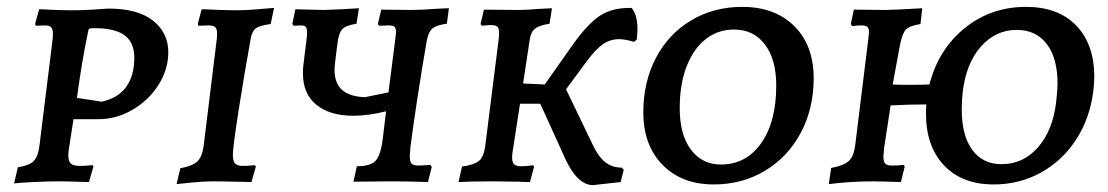

<svg xmlns="http://www.w3.org/2000/svg" viewBox="-20 -528 3225 559"><path d="M119 -500Q161 -498 189 -498Q217 -498 249.5 -500Q282 -502 295 -503Q382 -503 426 -467.5Q470 -432 470 -376Q470 -326 441.5 -281Q413 -236 366 -208.5Q319 -181 267 -181H194L180 -91Q179 -85 179 -74Q179 -58 186.5 -51.5Q194 -45 212 -45Q224 -45 235 -46Q246 -47 250 -47L252 -43L239 2Q229 2 201.5 1Q174 0 149 0Q120 0 77.5 2Q35 4 21 6L32 -41Q65 -46 78 -59Q91 -72 95 -105L133 -412Q134 -419 134 -430Q134 -443 129 -448.5Q124 -454 112 -454L85 -453L82 -458L94 -501Q107 -501 119 -500ZM371 -360Q371 -404 343 -425Q315 -446 255 -446Q242 -446 239.5 -444Q237 -442 236 -433Q219 -354 204 -243L276 -232Q323 -242 347 -274.5Q371 -307 371 -360Z M658 -77Q658 -59 664.5 -52Q671 -45 685 -45Q699 -45 709 -46Q719 -47 722 -47L725 -43L712 2Q700 2 666 1Q632 0 599 0Q572 0 538 3.5Q504 7 494 8L505 -38Q541 -45 555 -58.5Q569 -72 573 -104L611 -413Q612 -420 612 -431Q612 -444 606.5 -449Q601 -454 587 -454L558 -453Q556 -457 556 -459L567 -501Q583 -501 597 -500Q641 -498 671 -498Q694 -498 730 -501Q766 -504 778 -505L768 -458Q737 -454 725.5 -446Q714 -438 710 -416Q692 -317 675 -208.5Q658 -100 658 -77Z M1175 -100Q1173 -78 1173 -73Q1173 -57 1178.5 -51.5Q1184 -46 1198 -46Q1207 -46 1233 -48L1237 -42L1226 2Q1166 0 1119 0L1009 1L1019 -44Q1058 -44 1073 -59.5Q1088 -75 1094 -121L1104 -204Q1053 -191 1009 -191Q940 -191 901 -223Q862 -255 862 -314Q862 -328 863 -336L873 -418Q874 -424 874 -434Q874 -446 870 -450Q866 -454 857 -454L835 -453L831 -458L840 -501L922 -499L974 -501L1025 -504L1018 -459Q987 -454 976.5 -443Q966 -432 962 -398L956 -350Q954 -332 954 -325Q954 -286 975.5 -266.5Q997 -247 1042 -245L1111 -259L1131 -415Q1133 -431 1133 -434Q1133 -446 1128.5 -450Q1124 -454 1111 -454L1084 -453L1080 -458L1090 -500L1177 -499Q1204 -499 1261 -503L1287 -504L1281 -459Q1251 -455 1239.5 -445.5Q1228 -436 1223 -412Q1210 -338 1196 -247Q1182 -156 1175 -100Z M1836 -443Q1836 -433 1834 -413L1826 -406Q1800 -414 1783 -414Q1756 -414 1735 -399Q1714 -384 1690 -352L1628 -268L1707 -104Q1722 -72 1742 -56Q1762 -40 1790 -40L1796 -34L1787 2L1707 11Q1662 11 1627 -63L1553 -226H1494L1474 -96Q1471 -80 1471 -70Q1471 -55 1477 -49.5Q1483 -44 1497 -44Q1511 -44 1521 -45.5Q1531 -47 1532 -47L1535 -43L1523 2Q1506 2 1491 1L1419 0Q1347 0 1315 2L1325 -43Q1361 -48 1375 -60Q1389 -72 1393 -105L1432 -415Q1433 -422 1433 -433Q1433 -446 1428 -450.5Q1423 -455 1410 -455Q1402 -455 1393 -454Q1384 -453 1383 -453L1379 -458L1389 -500L1485 -499Q1504 -499 1520 -500Q1536 -501 1547 -502L1587 -504L1580 -459Q1549 -454 1537 -444Q1525 -434 1522 -411L1503 -285L1566 -282L1647 -397Q1691 -459 1727 -482.5Q1763 -506 1819 -505Q1836 -484 1836 -443Z M1853 -201Q1853 -289 1889.5 -359Q1926 -429 1992 -468.5Q2058 -508 2141 -508Q2236 -508 2292.5 -452Q2349 -396 2349 -300Q2349 -212 2311.5 -141.5Q2274 -71 2207.5 -31Q2141 9 2058 9Q1965 9 1909 -48Q1853 -105 1853 -201ZM2240 -279Q2240 -355 2207 -398.5Q2174 -442 2117 -442Q2070 -442 2034.5 -414Q1999 -386 1979 -334.5Q1959 -283 1959 -213Q1959 -136 1991.5 -92.5Q2024 -49 2079 -49Q2152 -49 2196 -111Q2240 -173 2240 -279Z M3166 -304Q3166 -285 3163 -262Q3153 -183 3113 -121.5Q3073 -60 3010.5 -25.5Q2948 9 2873 9Q2781 9 2728.5 -46.5Q2676 -102 2676 -197Q2676 -215 2677 -224Q2625 -224 2573 -221L2554 -97Q2552 -77 2552 -72Q2552 -57 2557.5 -51.5Q2563 -46 2577 -46Q2597 -46 2611 -48L2614 -43L2603 2Q2541 0 2521 0Q2457 0 2393 8L2400 -39Q2437 -46 2451.5 -59.5Q2466 -73 2470 -106L2508 -414L2510 -434Q2510 -446 2505 -450Q2500 -454 2488 -454Q2475 -454 2461 -452L2457 -458L2466 -500L2557 -499Q2580 -499 2665 -504L2660 -458Q2628 -453 2617.5 -442Q2607 -431 2600 -396L2579 -282Q2594 -281 2624 -281Q2665 -281 2686 -282Q2712 -384 2788.5 -446Q2865 -508 2967 -508Q3061 -508 3113.5 -453.5Q3166 -399 3166 -304ZM3059 -284Q3059 -359 3027.5 -400Q2996 -441 2940 -441Q2879 -441 2836 -392.5Q2793 -344 2783 -261Q2780 -234 2780 -210Q2780 -134 2810.5 -92Q2841 -50 2896 -50Q2959 -50 3002 -99Q3045 -148 3055 -231Q3059 -269 3059 -284Z"/></svg>

Font: Alegreya SC Medium
Style: Italic
Weight: 500
Italic angle: -7°
Designer: Juan Pablo del Peral
Foundry: Huerta Tipografica
Version: Version 2.007; ttfautohint (v1.6)